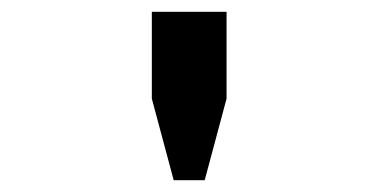

<svg xmlns="http://www.w3.org/2000/svg" viewBox="-20 -706 640 325"><path d="M274 -401 237 -539V-686H363.5V-539L326.5 -401Z"/></svg>

Font: Chivo Mono Medium
Style: Regular
Weight: 500
Monospace: yes
Designer: Hector Gatti
Foundry: Omnibus-Type
Version: Version 1.008